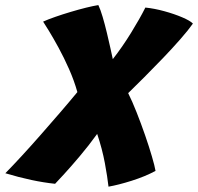

<svg xmlns="http://www.w3.org/2000/svg" viewBox="-54 -692 760 737"><path d="M243 -338.5Q230.5 -383 211 -427Q191.5 -471 170.8 -509Q150 -547 133.8 -573.5Q117.5 -600 111.5 -609Q130 -617.5 158 -627.2Q186 -637 217 -646.2Q248 -655.5 276.2 -662.5Q304.5 -669.5 323.5 -672.5Q331.5 -656 340 -627.2Q348.5 -598.5 356.2 -566.2Q364 -534 370 -506.5Q376 -479 379 -465Q415.5 -511.5 449.2 -566.2Q483 -621 504 -663Q538.5 -659.5 576.8 -649Q615 -638.5 645.5 -625.5Q676 -612.5 686.5 -601.5Q669 -576.5 638.5 -541.8Q608 -507 571.8 -469.2Q535.5 -431.5 500.2 -396Q465 -360.5 438 -334.5Q453.5 -303.5 470.5 -260.5Q487.5 -217.5 503 -172.8Q518.5 -128 529.2 -91.2Q540 -54.5 543 -36Q503 -14.5 451.5 1.8Q400 18 362.5 24.5Q358.5 -12 348.5 -66Q338.5 -120 319 -178Q286.5 -133 252.5 -92.8Q218.5 -52.5 192.5 -24.2Q166.5 4 157.5 13.5Q71 4.5 -33.5 -27Q-5.5 -55.5 29.5 -93.5Q64.5 -131.5 102 -174.2Q139.5 -217 176 -259.2Q212.5 -301.5 243 -338.5Z"/></svg>

Font: Grandstander ExtraBold
Style: Italic
Weight: 800
Italic angle: -15°
Designer: Tyler Finck
Foundry: Etcetera Type Co
Version: Version 1.200; ttfautohint (v1.8.3)